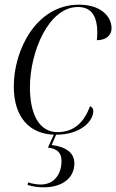

<svg xmlns="http://www.w3.org/2000/svg" viewBox="-20 -566 497 821"><path d="M167 235C243 235 298 198 298 132C298 88 263 62 201 54L220 10C324 10 379 -47 379 -92C379 -101 373 -109 365 -112C341 -47 300 -1 226 -1C152 -1 108 -70 108 -193C108 -343 187 -536 313 -536C369 -536 396 -500 396 -425C396 -414 395 -402 394 -394C433 -394 457 -415 457 -445C457 -495 412 -546 318 -546C134 -546 39 -351 39 -197C39 -62 108 6 210 10L185 65C230 71 243 91 243 123C243 176 214 223 154 223C138 223 119 220 100 214L98 225C119 231 140 235 167 235Z"/></svg>

Font: Noto Serif Display Light
Style: Italic
Weight: 300
Italic angle: -12°
Designer: Monotype Design Team
Foundry: Monotype Imaging Inc.
Version: Version 2.009